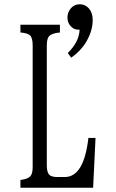

<svg xmlns="http://www.w3.org/2000/svg" viewBox="-20 -875 540 895"><path d="M75.2 -759.8H259.3V-723.6Q221.7 -720.2 209 -706.5Q198.2 -694.8 198.2 -662.6V-105Q198.2 -72.8 209 -61Q219.2 -49.8 247.1 -49.8H282.2Q371.1 -49.8 392.1 -231.9H425.3L414.1 0H75.2V-36.1Q108.4 -40 121.1 -53.2Q132.3 -64 132.3 -97.2V-662.6Q132.3 -698.2 120.1 -710Q108.9 -720.7 75.2 -723.6ZM295.9 -627.9Q349.1 -680.2 351.1 -736.8Q347.7 -736.8 344.7 -736.8Q320.8 -736.8 305.2 -758.3Q294.4 -772.9 294.4 -793.5Q294.4 -813.5 305.7 -830.1Q322.8 -855 351.6 -855Q378.9 -855 396.5 -833Q412.1 -813 412.1 -782.2Q412.1 -731.4 382.3 -680.7Q357.4 -638.2 312 -606Z"/></svg>

Font: BIZ UDMincho
Style: Regular
Weight: 400
Monospace: yes
Designer: TypeBank Co., Ltd.
Foundry: Morisawa Inc.
Version: Version 1.06